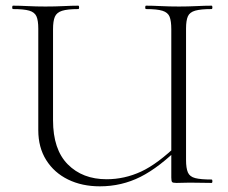

<svg xmlns="http://www.w3.org/2000/svg" viewBox="-20 -645 804 677"><path d="M584 -542Q584 -571 578 -586Q572 -601 553 -607Q534 -613 495 -613Q492 -613 492 -619Q492 -625 495 -625Q518 -625 547.5 -623.5Q577 -622 611 -622Q643 -622 673 -623.5Q703 -625 726 -625Q729 -625 729 -619Q729 -613 726 -613Q688 -613 668.5 -607.5Q649 -602 642.5 -587.5Q636 -573 636 -544V-81Q636 -52 642.5 -37Q649 -22 668.5 -17Q688 -12 726 -12Q729 -12 729 -6Q729 0 726 0Q707 0 688.5 -0.5Q670 -1 649 -1Q635 -1 625 -0.5Q615 0 602 0Q590 0 587 -3Q584 -6 584 -19ZM618 -131Q542 -55 475.5 -21.5Q409 12 332 12Q269 12 220 -12Q171 -36 143 -80.5Q115 -125 115 -186V-544Q115 -573 108.5 -587.5Q102 -602 83 -607.5Q64 -613 26 -613Q23 -613 23 -619Q23 -625 26 -625Q49 -625 78.5 -623.5Q108 -622 140 -622Q175 -622 204.5 -623.5Q234 -625 256 -625Q259 -625 259 -619Q259 -613 256 -613Q218 -613 199 -607Q180 -601 173.5 -586Q167 -571 167 -542V-221Q167 -118 219 -65.5Q271 -13 356 -13Q419 -13 477.5 -40Q536 -67 609 -138Z"/></svg>

Font: Cormorant Infant Light Light
Style: Regular
Weight: 300
Version: Version 4.001